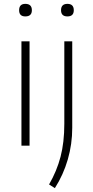

<svg xmlns="http://www.w3.org/2000/svg" viewBox="-20 -754 483 994"><path d="M111 -669Q79 -669 79 -701Q79 -734 111 -734Q145 -734 145 -701Q145 -669 111 -669ZM91 -540H133V0H91ZM329 -669Q296 -669 296 -701Q296 -734 329 -734Q362 -734 362 -701Q362 -669 329 -669ZM234 201Q274 132 293.5 57.5Q313 -17 313 -113V-540H354V-92Q354 -8 331 71.5Q308 151 264 220Z"/></svg>

Font: Encode Sans Wide
Style: Thin
Weight: 100
Designer: Pablo Impallari, Andres Torresi
Foundry: Pablo Impallari, Andres Torresi
Version: Version 1.000; ttfautohint (v1.00) -l 8 -r 50 -G 200 -x 14 -